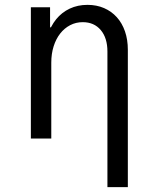

<svg xmlns="http://www.w3.org/2000/svg" viewBox="-20 -570 640 790"><path d="M107 0H191V-312Q191 -348.6 200.6 -379.1Q210.2 -409.6 227.5 -431.8Q244.8 -454 268.6 -466.4Q292.4 -478.8 320.4 -478.8Q367.2 -478.8 394.6 -446.3Q422 -413.8 422 -358V200H506V-365Q506 -407 494.2 -441Q482.4 -475 460.6 -499.2Q438.8 -523.4 408.2 -536.7Q377.6 -550 340 -550Q299.8 -550 267 -534.6Q234.2 -519.2 211.2 -490.9Q188.2 -462.6 175.5 -422.3Q162.8 -382 162.8 -332L194 -457.6H186V-540H107Z"/></svg>

Font: CommitMonoV142 ExtLt
Style: Regular
Weight: 200
Monospace: yes
Designer: Eigil Nikolajsen
Foundry: Eigil Nikolajsen
Version: Version 1.142